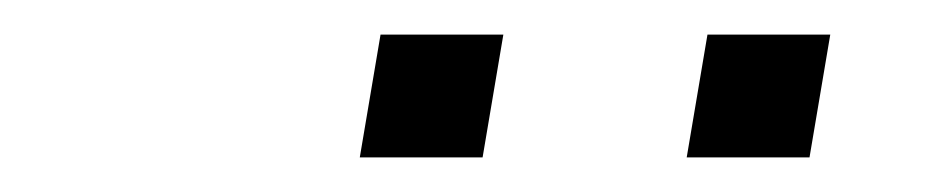

<svg xmlns="http://www.w3.org/2000/svg" viewBox="-20 -718 540 111"><path d="M259 -627H188L200 -698H271ZM448 -627H377L389 -698H460Z"/></svg>

Font: Inria Sans Light
Style: Italic
Weight: 300
Italic angle: -10°
Designer: Black Foundry Team
Foundry: Black Foundry
Version: Version 1.2; ttfautohint (v1.8.3)